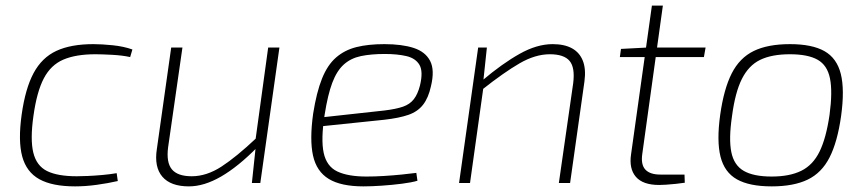

<svg xmlns="http://www.w3.org/2000/svg" viewBox="-20 -651 3084 683"><path d="M312 -494Q342 -494 381 -490Q420 -486 451 -475L443 -448Q416 -454 379 -456Q342 -458 319 -458Q250 -458 205.5 -439Q161 -420 136 -372.5Q111 -325 99 -239Q87 -155 98.5 -108Q110 -61 147.5 -42.5Q185 -24 253 -24Q268 -24 292 -25Q316 -26 344 -28.5Q372 -31 395 -35L399 -7Q364 1 324 6.5Q284 12 247 12Q166 12 120 -13.5Q74 -39 59 -94.5Q44 -150 57 -243Q70 -336 99.5 -391Q129 -446 180.5 -470Q232 -494 312 -494Z M629 -482 578 -127Q571 -73 591.5 -48.5Q612 -24 662 -24Q715 -24 768 -58.5Q821 -93 892 -160L895 -127Q827 -58 766.5 -23Q706 12 652 12Q587 12 557.5 -22.5Q528 -57 538 -121L589 -482ZM974 -482 906 0H876L890 -132L888 -147L934 -482Z M1347 -494Q1410 -494 1451.5 -480.5Q1493 -467 1510 -434.5Q1527 -402 1513 -344Q1504 -303 1485 -278.5Q1466 -254 1433 -242.5Q1400 -231 1347 -225L1106 -200L1111 -232L1348 -258Q1389 -263 1413.5 -271.5Q1438 -280 1452 -298Q1466 -316 1474 -347Q1486 -397 1472 -420.5Q1458 -444 1425.5 -451.5Q1393 -459 1349 -459Q1300 -459 1264 -451.5Q1228 -444 1203 -421.5Q1178 -399 1162 -356.5Q1146 -314 1135 -244Q1121 -155 1131.5 -107Q1142 -59 1180 -41Q1218 -23 1284 -23Q1313 -23 1345.5 -25Q1378 -27 1408 -30Q1438 -33 1461 -36L1465 -8Q1445 -2 1410 2.5Q1375 7 1338 9.5Q1301 12 1273 12Q1193 12 1149.5 -14.5Q1106 -41 1093.5 -97.5Q1081 -154 1094 -247Q1106 -323 1125.5 -371.5Q1145 -420 1175.5 -446.5Q1206 -473 1248 -483.5Q1290 -494 1347 -494Z M1946 -494Q1988 -494 2015 -479Q2042 -464 2053.5 -434.5Q2065 -405 2059 -361L2008 0H1968L2019 -355Q2026 -411 2006 -434.5Q1986 -458 1936 -458Q1884 -458 1828 -425.5Q1772 -393 1695 -332L1696 -365Q1767 -425 1828.5 -459.5Q1890 -494 1946 -494ZM1712 -482 1699 -360 1700 -343 1652 0H1613L1681 -482Z M2338 -631 2265 -105Q2259 -66 2275.5 -48Q2292 -30 2329 -30H2415L2416 -1Q2403 1 2384.5 3Q2366 5 2350 6Q2334 7 2325 7Q2267 7 2242 -22Q2217 -51 2225 -103L2299 -631ZM2490 -482 2484 -448H2185L2189 -477L2284 -482Z M2790 -494Q2869 -494 2913 -469Q2957 -444 2971 -388Q2985 -332 2972 -238Q2959 -146 2931 -91Q2903 -36 2853 -12Q2803 12 2725 12Q2646 12 2601.5 -13Q2557 -38 2543 -94Q2529 -150 2542 -243Q2555 -335 2583 -390Q2611 -445 2661 -469.5Q2711 -494 2790 -494ZM2790 -458Q2725 -458 2684 -438Q2643 -418 2619 -370Q2595 -322 2584 -238Q2572 -157 2581.5 -110Q2591 -63 2626 -43Q2661 -23 2725 -23Q2789 -23 2830.5 -43.5Q2872 -64 2895.5 -112Q2919 -160 2931 -243Q2942 -325 2932.5 -372Q2923 -419 2888.5 -438.5Q2854 -458 2790 -458Z"/></svg>

Font: Exo 2 ExtraLight
Style: Italic
Weight: 250
Italic angle: -8°
Designer: Natanael Gama
Foundry: Natanael Gama
Version: Version 2.010